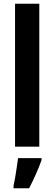

<svg xmlns="http://www.w3.org/2000/svg" viewBox="-20 -780 290 1021"><path d="M189 0H60V-760H189ZM201 71Q188 108 170.5 147Q153 186 135 221H52V208Q56 191 60.5 164.5Q65 138 69 110.5Q73 83 76 61H201Z"/></svg>

Font: Noto Sans Sinhala UI ExtraCondensed
Style: Bold
Weight: 700
Width: 2
Designer: Jelle Bosma - Monotype Design Team
Foundry: Monotype Imaging Inc.
Version: Version 2.006; ttfautohint (v1.8.4.7-5d5b)